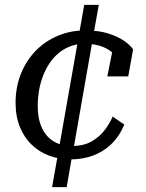

<svg xmlns="http://www.w3.org/2000/svg" viewBox="-20 -643 600 789"><path d="M270 12Q224 12 183 -3Q142 -18 111 -47.5Q80 -77 62 -120.5Q44 -164 44 -221Q44 -284 65.5 -338.5Q87 -393 125.5 -433Q164 -473 216.5 -495.5Q269 -518 331 -518Q384 -518 423 -506Q462 -494 488 -476.5Q514 -459 527 -440L507 -329H421L446 -454Q457 -454 465 -445Q473 -436 478.5 -421.5Q484 -407 485 -391.5Q486 -376 481 -362Q473 -392 454 -414.5Q435 -437 404 -450Q373 -463 327 -463Q292 -463 262 -450Q232 -437 208.5 -413.5Q185 -390 168.5 -357.5Q152 -325 143.5 -287Q135 -249 135 -207Q135 -155 152 -118Q169 -81 200.5 -62Q232 -43 275 -43Q325 -43 358.5 -63Q392 -83 412.5 -111.5Q433 -140 443 -164L491 -131Q469 -80 435 -48.5Q401 -17 359 -2.5Q317 12 270 12ZM194 126 218 -9 221 -26 300 -474 302 -486 326 -623H386L363 -495L360 -476L282 -31L279 -18L254 126Z"/></svg>

Font: Roboto Serif 20pt
Style: Italic
Weight: 400
Italic angle: -10°
Designer: Greg Gazdowicz
Foundry: Commercial Type
Version: Version 1.008